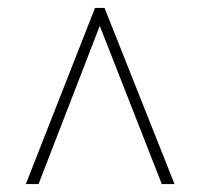

<svg xmlns="http://www.w3.org/2000/svg" viewBox="-20 -734 505 483"><path d="M45 -271H77L231 -669L387 -271H419L243 -714H219Z"/></svg>

Font: Noto Serif Bengali Condensed Thin
Style: Regular
Weight: 100
Width: 3
Designer: Juan Bruce, Universal Thirst, Indian Type Foundry and the Monotype Design Team.
Foundry: Monotype Imaging Inc.
Version: Version 2.003